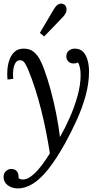

<svg xmlns="http://www.w3.org/2000/svg" viewBox="-32 -783 566 1074"><path d="M64 271Q30 269 9 251.5Q-12 234 -12 208Q-12 185 2 173.5Q16 162 29 162Q74 162 72 214Q78 217 83 219Q88 221 94 221Q116 222 139.5 205Q163 188 184.5 162.5Q206 137 222.5 112.5Q239 88 247 75Q238 17 226 -44.5Q214 -106 198.5 -167.5Q183 -229 164.5 -286.5Q146 -344 125 -395Q118 -412 107 -430Q96 -448 76 -446Q57 -444 47.5 -416Q38 -388 42 -342L10 -338Q7 -365 9.5 -395Q12 -425 22 -451.5Q32 -478 51 -494.5Q70 -511 101 -511Q135 -511 156.5 -493Q178 -475 191.5 -449Q205 -423 214 -398Q233 -347 251 -281Q269 -215 282.5 -146.5Q296 -78 303 -19H305Q333 -68 359 -127Q385 -186 402 -247.5Q419 -309 419 -363Q419 -388 414.5 -407Q410 -426 404 -434Q400 -431 393.5 -429.5Q387 -428 379 -428Q361 -428 350 -439.5Q339 -451 339 -467Q339 -489 353.5 -500Q368 -511 386 -511Q417 -511 434 -492Q451 -473 458.5 -444Q466 -415 466 -383Q466 -317 447 -248Q428 -179 397.5 -112Q367 -45 333 17Q283 107 237.5 164Q192 221 149 246.5Q106 272 64 271ZM215 -579 191 -599 269 -731Q283 -754 296 -759.5Q309 -765 318.5 -761.5Q328 -758 331 -755Q335 -751 338.5 -742Q342 -733 339 -719Q336 -705 318 -686Z"/></svg>

Font: Lora
Style: Italic
Weight: 400
Italic angle: -3°
Designer: Olga Karpushina, Alexei Vanyashin (Cyrillic)
Foundry: Cyreal
Version: Version 3.008